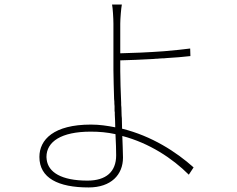

<svg xmlns="http://www.w3.org/2000/svg" viewBox="-20 -791 1040 843"><path d="M520 -99C520 -125 518 -157 517 -194C635 -163 737 -96 809 -24L830 -56C754 -124 646 -194 516 -226C516 -241 515 -257 515 -272L514 -283C514 -295 513 -307 513 -319L512 -330V-340C510 -391 508 -440 508 -479V-526C549 -527 600 -529 653 -532L664 -533C665 -533 667 -533 669 -533L679 -534L695 -535C697 -535 699 -535 701 -535L711 -536C748 -538 784 -541 816 -545L815 -578C783 -574 747 -570 710 -567L699 -566C630 -561 560 -558 508 -557V-687C508 -708 512 -757 515 -771H472C475 -758 478 -710 478 -687V-483C478 -447 480 -402 481 -356L482 -345C482 -338 482 -332 483 -325V-304L484 -298V-288C485 -269 486 -250 486 -232C450 -239 417 -244 379 -244C216 -244 153 -178 153 -102C153 -9 236 32 369 32C468 32 520 -24 520 -99ZM184 -102C184 -169 249 -213 378 -213C416 -213 450 -210 487 -202C489 -165 490 -132 490 -109C490 -37 446 2 364 2C249 2 192 -35 185 -90L184 -101V-102ZM184 -100V-94V-98Z"/></svg>

Font: Glow Sans SC Normal ExtraLight
Style: Regular
Weight: 200
Designer: Ryoko NISHIZUKA (kana, bopomofo & ideographs); Paul D. Hunt (Latin, Greek & Cyrillic); Sandoll Communications, Soo-young
Version: Version 0.93